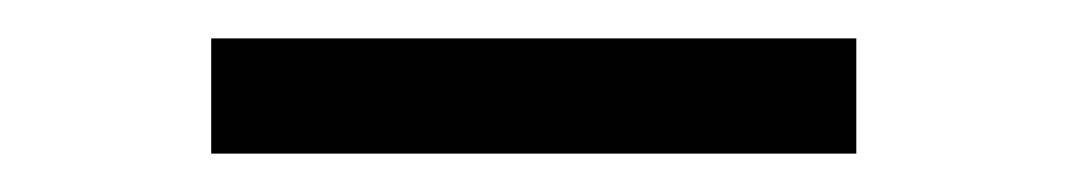

<svg xmlns="http://www.w3.org/2000/svg" viewBox="-20 -317 556 100"><path d="M90 -237V-297H426V-237Z"/></svg>

Font: Nunito Sans 10pt Expanded Light
Style: Regular
Weight: 300
Width: 7
Designer: Vernon Adams
Foundry: Vernon Adams
Version: Version 3.101;gftools[0.9.27]